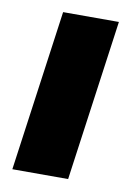

<svg xmlns="http://www.w3.org/2000/svg" viewBox="-65 -555 420 600"><g transform="rotate(10 144.5 -255.5)"><path d="M16 0 87 -511H264L193 0Z"/></g></svg>

Font: Chivo Medium ExtraBold
Style: Italic
Weight: 800
Italic angle: -8.05°
Version: Version 2.002